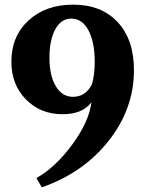

<svg xmlns="http://www.w3.org/2000/svg" viewBox="-20 -797 643 827"><path d="M295 -777Q417 -777 487 -701.5Q557 -626 557 -495Q557 -329 448.5 -191Q340 -53 160 10L137 -30Q220 -77 292 -175.5Q364 -274 374 -357Q336 -305 250 -305Q154 -305 91.5 -369Q29 -433 29 -531Q29 -641 103 -709Q177 -777 295 -777ZM287 -717Q244 -717 218.5 -671.5Q193 -626 193 -548Q193 -471 220.5 -425.5Q248 -380 294 -380Q349 -380 376 -434Q388 -474 388 -530Q388 -616 361 -666.5Q334 -717 287 -717Z"/></svg>

Font: Libre Caslon Text
Style: Bold
Weight: 700
Designer: Pablo Impallari, Rodrigo Fuenzalida
Foundry: Pablo Impallari, Rodrigo Fuenzalida
Version: Version 1.002